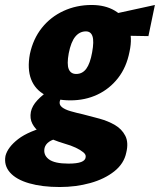

<svg xmlns="http://www.w3.org/2000/svg" viewBox="-89 -462 642 771"><path d="M151 289Q80 289 28 274Q-24 259 -49 230.5Q-74 202 -67 164Q-58 129 -16 96.5Q26 64 113 42L150 92Q123 97 108.5 107Q94 117 90 132Q84 160 107 177.5Q130 195 186 195Q220 195 237 188.5Q254 182 255 169Q257 159 245.5 149.5Q234 140 215 131Q196 122 171 115Q147 108 121 97.5Q95 87 73.5 71.5Q52 56 41 35Q30 14 35 -13Q40 -37 61 -59.5Q82 -82 113.5 -103Q145 -124 179 -139L205 -109Q189 -97 177.5 -89.5Q166 -82 160 -74.5Q154 -67 151 -55Q148 -41 160 -31.5Q172 -22 194.5 -15.5Q217 -9 244 -3Q276 5 310.5 14.5Q345 24 372.5 40Q400 56 414 83Q428 110 418 151Q409 195 370 226Q331 257 273.5 273Q216 289 151 289ZM194 -59Q133 -59 92.5 -80.5Q52 -102 36 -143.5Q20 -185 31 -245Q44 -306 79 -350Q114 -394 166 -418Q218 -442 279 -442Q333 -442 371.5 -419.5Q410 -397 427 -355Q444 -313 431 -254Q419 -192 385 -148.5Q351 -105 302 -82Q253 -59 194 -59ZM217 -165Q242 -165 257.5 -186Q273 -207 281 -252Q289 -296 282.5 -316Q276 -336 256 -336Q231 -336 213.5 -315Q196 -294 187 -248Q179 -204 187 -184.5Q195 -165 217 -165ZM507 -317 336 -320 345 -401 533 -442Z"/></svg>

Font: Ysabeau Black
Style: Italic
Weight: 900
Italic angle: -12°
Version: Version 2.000;gftools[0.9.27.dev2+g8671c4b]